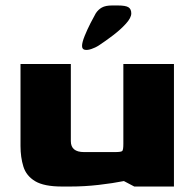

<svg xmlns="http://www.w3.org/2000/svg" viewBox="-20 -682 716 702"><path d="M207 0Q141 0 108.5 -19.5Q76 -39 65.5 -73Q55 -107 55 -148V-448H239V-166Q239 -126 287 -126H401Q423 -126 427 -130Q431 -134 431 -156V-448H616V0H471L433 -20Q393 -12 341 -6Q289 0 236 0ZM280 -514Q280 -527 289.5 -550.5Q299 -574 311 -597.5Q323 -621 330 -633Q339 -647 352.5 -654.5Q366 -662 390 -662H411Q439 -662 449.5 -655.5Q460 -649 460 -633Q460 -617 440.5 -595.5Q421 -574 393.5 -553Q366 -532 340 -515Q329 -508 314.5 -503Q300 -498 290 -500Q280 -502 280 -514Z"/></svg>

Font: Goldman
Style: Bold
Weight: 700
Designer: Jaikishan Patel
Version: Version 1.000; ttfautohint (v1.8.3)